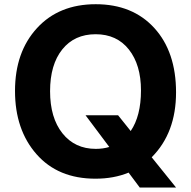

<svg xmlns="http://www.w3.org/2000/svg" viewBox="-20 -793 887 893"><path d="M685.5 -61.5 798.8 79.1H629.9L578.1 9.8Q509.8 38.1 423.8 38.1Q250 38.1 149.9 -75.7Q49.8 -189.5 49.8 -370.1Q49.8 -550.8 151.9 -662.1Q253.9 -773.4 425.3 -773.4Q596.7 -773.4 697.8 -662.6Q798.8 -551.8 798.8 -363.3Q798.8 -174.8 685.5 -61.5ZM425.8 -100.6Q459 -100.6 488.3 -109.4L377.9 -256.8H529.3L587.9 -183.6Q635.7 -253.9 635.7 -372.6Q635.7 -491.2 579.6 -562.5Q523.4 -633.8 424.8 -633.8Q326.2 -633.8 269.5 -563Q212.9 -492.2 212.9 -368.7Q212.9 -245.1 270.5 -172.9Q328.1 -100.6 425.8 -100.6Z"/></svg>

Font: GenEi M Gothic v2 Bold
Style: Regular
Weight: 700
Version: Version 2.0